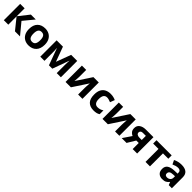

<svg xmlns="http://www.w3.org/2000/svg" viewBox="616 -2541 4535 4535"><g transform="rotate(45 2883.0 -273.5)"><path d="M436 -546H600L384 -284L619 0H450L227 -277V0H78V-546H227V-281Z M1173 -274Q1173 -138 1101.5 -64Q1030 10 907 10Q831 10 771.5 -23Q712 -56 678 -119.5Q644 -183 644 -274Q644 -410 715 -483Q786 -556 910 -556Q987 -556 1046 -523Q1105 -490 1139 -427.5Q1173 -365 1173 -274ZM796 -274Q796 -193 822.5 -151.5Q849 -110 909 -110Q968 -110 994.5 -151.5Q1021 -193 1021 -274Q1021 -355 994.5 -395.5Q968 -436 908 -436Q849 -436 822.5 -395.5Q796 -355 796 -274Z M1984 -546V0H1845V-268Q1845 -308 1846.5 -346Q1848 -384 1851 -416H1848L1697 0H1585L1432 -417H1428Q1432 -384 1433.5 -346.5Q1435 -309 1435 -264V0H1296V-546H1507L1643 -176L1781 -546Z M2284 -546V-330Q2284 -313 2282.5 -288Q2281 -263 2279.5 -237Q2278 -211 2276 -191Q2274 -171 2273 -163L2525 -546H2704V0H2560V-218Q2560 -245 2562 -277.5Q2564 -310 2566.5 -338.5Q2569 -367 2570 -382L2319 0H2140V-546Z M3082 10Q2960 10 2893.5 -57.5Q2827 -125 2827 -270Q2827 -370 2861 -433Q2895 -496 2955.5 -526Q3016 -556 3095 -556Q3151 -556 3192.5 -545Q3234 -534 3265 -519L3221 -404Q3186 -418 3155.5 -427Q3125 -436 3095 -436Q2979 -436 2979 -271Q2979 -189 3009.5 -150Q3040 -111 3095 -111Q3142 -111 3178 -123.5Q3214 -136 3248 -158V-31Q3214 -9 3176.5 0.5Q3139 10 3082 10Z M3518 -546V-330Q3518 -313 3516.5 -288Q3515 -263 3513.5 -237Q3512 -211 3510 -191Q3508 -171 3507 -163L3759 -546H3938V0H3794V-218Q3794 -245 3796 -277.5Q3798 -310 3800.5 -338.5Q3803 -367 3804 -382L3553 0H3374V-546Z M4177 0H4016L4163 -216Q4121 -233 4088.5 -271.5Q4056 -310 4056 -377Q4056 -459 4118 -502.5Q4180 -546 4277 -546H4531V0H4382V-203H4300ZM4202 -376Q4202 -342 4229 -322.5Q4256 -303 4299 -303H4382V-441H4280Q4240 -441 4221 -421.5Q4202 -402 4202 -376Z M5139 -434H4960V0H4811V-434H4632V-546H5139Z M5464 -557Q5574 -557 5632.5 -509.5Q5691 -462 5691 -364V0H5587L5558 -74H5554Q5519 -30 5480 -10Q5441 10 5373 10Q5300 10 5252 -32.5Q5204 -75 5204 -163Q5204 -250 5265 -291.5Q5326 -333 5448 -337L5543 -340V-364Q5543 -407 5520.5 -427Q5498 -447 5458 -447Q5418 -447 5380 -435.5Q5342 -424 5304 -407L5255 -508Q5299 -531 5352.5 -544Q5406 -557 5464 -557ZM5543 -253 5485 -251Q5413 -249 5385 -225Q5357 -201 5357 -162Q5357 -128 5377 -113.5Q5397 -99 5429 -99Q5477 -99 5510 -127.5Q5543 -156 5543 -208Z"/></g></svg>

Font: Noto IKEA Simplified Chinese
Style: Bold
Weight: 700
Designer: Monotype Design Team
Foundry: Monotype Imaging Inc.
Version: Version 1.100